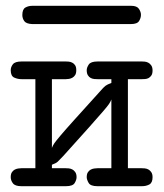

<svg xmlns="http://www.w3.org/2000/svg" viewBox="-20 -642 565 662"><path d="M57 -590Q57 -610 67.5 -616Q78 -622 92 -622H432Q452 -622 459 -611.5Q466 -601 466 -591Q466 -580 459.5 -569.5Q453 -559 431 -559H91Q70 -560 63.5 -569.5Q57 -579 57 -590ZM17 -31Q17 -42 21 -48Q25 -54 30.5 -57Q36 -60 42.5 -61Q49 -62 54 -62H102V-369H55Q41 -369 29 -374.5Q17 -380 17 -400Q17 -411 24.5 -420.5Q32 -430 54 -430H208Q211 -430 217 -429.5Q223 -429 229 -426Q235 -423 239 -417Q243 -411 243 -400Q243 -389 239 -383Q235 -377 229.5 -374Q224 -371 218 -370Q212 -369 207 -369H159V-132Q162 -140 167 -147.5Q172 -155 188 -174Q204 -193 236 -228.5Q268 -264 325 -327Q337 -341 343.5 -346Q350 -351 364 -356V-369H317Q312 -369 305.5 -369.5Q299 -370 293 -373Q287 -376 283 -382.5Q279 -389 279 -400Q279 -409 286 -419.5Q293 -430 316 -430H470Q473 -430 479 -429.5Q485 -429 491 -426Q497 -423 501.5 -416.5Q506 -410 506 -399Q506 -388 502 -382Q498 -376 492.5 -373Q487 -370 480.5 -369.5Q474 -369 469 -369H421V-62H468Q472 -62 478.5 -61.5Q485 -61 491 -58Q497 -55 501.5 -48.5Q506 -42 506 -31Q506 -12 495 -6Q484 0 469 0H316Q292 0 285.5 -11.5Q279 -23 279 -31Q279 -42 283 -48Q287 -54 292.5 -57Q298 -60 304.5 -61Q311 -62 316 -62H364V-299Q361 -291 355.5 -283Q350 -275 334 -256.5Q318 -238 286.5 -202.5Q255 -167 198 -104Q185 -90 179 -84.5Q173 -79 159 -74V-62H206Q210 -62 216.5 -61.5Q223 -61 229 -58Q235 -55 239.5 -48.5Q244 -42 244 -31Q244 -22 237.5 -11Q231 0 207 0H54Q32 0 24.5 -10Q17 -20 17 -31Z"/></svg>

Font: CMU Typewriter Custom
Style: Regular
Weight: 500
Monospace: yes
Version: Version 0.7.0